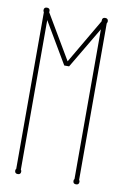

<svg xmlns="http://www.w3.org/2000/svg" viewBox="-83 -759 524 818"><g transform="rotate(10 179.0 -350.0)"><path d="M315 -11Q318 -8 318 -3Q318 10 305 10Q292 10 292 -3Q292 -8 295 -11V-659L189 -480H168L63 -658V-11Q66 -8 66 -3Q66 10 53 10Q40 10 40 -3Q40 -8 43 -11V-688Q40 -693 40 -697Q40 -710 53 -710Q66 -710 66 -697Q66 -696 65.5 -694.5Q65 -693 65 -693L179 -500L292 -693V-697Q292 -710 305 -710Q318 -710 318 -697Q318 -693 315 -688Z"/></g></svg>

Font: Wire One
Style: Regular
Weight: 400
Designer: Alexei Vanyashin, Gayaneh Bagdasaryan
Foundry: Cyreal
Version: Version 1.102; ttfautohint (v1.8.3)